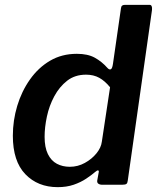

<svg xmlns="http://www.w3.org/2000/svg" viewBox="-20 -762 647 792"><path d="M399 0Q392 0 386 -4Q380 -8 381 -17L387 -50Q389 -58 385 -59Q381 -60 373 -53Q358 -40 335.5 -25Q313 -10 284 0Q255 10 218 10Q136 10 84.5 -43.5Q33 -97 33 -202Q33 -265 51 -325Q69 -385 103.5 -434Q138 -483 186.5 -511.5Q235 -540 297 -540Q342 -540 371 -524Q400 -508 423 -482Q430 -474 436.5 -476Q443 -478 446 -499L479 -728Q480 -736 484 -739Q488 -742 496 -742H597Q609 -742 607 -721L507 -17Q506 -7 501.5 -3.5Q497 0 485 0ZM434 -402Q413 -428 389.5 -441Q366 -454 335 -454Q289 -454 257 -429Q225 -404 204 -365Q183 -326 173.5 -281.5Q164 -237 164 -198Q164 -154 177.5 -126.5Q191 -99 214.5 -86.5Q238 -74 268 -74Q301 -74 330 -90Q359 -106 378 -129.5Q397 -153 400 -177Z"/></svg>

Font: Libre Franklin SemiBold
Style: Italic
Weight: 600
Italic angle: -8°
Designer: Pablo Impallari, Rodrigo Fuenzalida, Nhung Nguyen
Foundry: Impallari Type
Version: Version 3.000